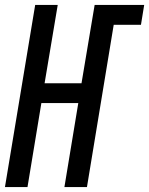

<svg xmlns="http://www.w3.org/2000/svg" viewBox="-33 -755 602 775"><path d="M-13 0 109 -735H200L147 -419H296L349 -735H549L536 -655H426L318 0H227L283 -339H134L78 0Z"/></svg>

Font: Iosevka SS04 Medium Oblique
Style: Regular
Weight: 500
Italic angle: -9°
Monospace: yes
Designer: Belleve Invis
Foundry: Belleve Invis
Version: Version 19.0.0; ttfautohint (v1.8.4)